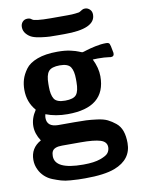

<svg xmlns="http://www.w3.org/2000/svg" viewBox="-95 -730 739 1001"><g transform="rotate(-10 275.0 -230.0)"><path d="M23.9 64.9Q23.9 2 80.1 -28.8Q54.2 -67.9 54.2 -107.9Q54.2 -149.9 81.1 -189.9V-191.9Q41 -237.8 41 -303.2Q41 -332 48.6 -357.4Q56.2 -382.8 75.7 -409.9Q95.2 -437 138.2 -453.1Q181.2 -469.2 243.2 -469.2H246.1Q286.1 -469.2 314.5 -462.6Q342.8 -456.1 356.4 -450Q370.1 -443.8 374 -443.8Q377 -443.8 396 -450Q415 -456.1 445.1 -462.6Q475.1 -469.2 502.9 -469.2Q517.1 -469.2 521 -461.7Q524.9 -454.1 529.8 -424.8Q530.8 -417 532.2 -412.1Q533.2 -393.1 515.1 -393.1Q513.2 -393.1 504.2 -394.5Q495.1 -396 479.5 -397Q463.9 -397.9 445.8 -397.9L419.9 -397Q443.8 -349.1 443.8 -304.2Q443.8 -139.2 242.2 -139.2Q178.2 -139.2 127 -159.2Q124 -147.9 124 -140.1Q124 -92.3 183.1 -91.8H269Q307.1 -91.8 330.6 -90.8Q354 -89.8 387.9 -85.4Q421.9 -81.1 442.4 -71Q462.9 -61 483.4 -44.4Q503.9 -27.8 513.4 -1Q522.9 25.9 522.9 63Q522.9 149.9 431.2 185.1Q376 206.1 273.9 206.1Q252 206.1 237.5 205.6Q223.1 205.1 195.6 203.1Q168 201.2 147.5 195.1Q127 189 104 179.9Q81.1 170.9 63.5 154.5Q45.9 138.2 36.1 117.2Q23.9 92.8 23.9 64.9ZM85 -627.9Q85 -644 95 -655Q105 -666 121.1 -666Q130.9 -666 136.5 -663.1Q142.1 -660.2 146.5 -656.5Q150.9 -652.8 175 -649.9Q199.2 -647 241.2 -647H262.2Q306.2 -647 331.1 -647Q356 -647 371.1 -648.9Q386.2 -650.9 390.1 -651.4Q394 -651.9 401.1 -656.5Q408.2 -661.1 410.2 -662.1Q417 -666 425.8 -666Q439.9 -666 450.9 -655.5Q461.9 -645 461.9 -627.9Q461.9 -552.7 297.9 -553.2H264.2Q237.3 -553.2 220.7 -553.7Q204.1 -554.2 175 -558.1Q146 -562 128.9 -569.1Q111.8 -576.2 98.4 -591.6Q85 -606.9 85 -627.9ZM127 63Q127 133.8 274.9 133.8H278.8Q334 133.8 367.4 121.8Q400.9 109.9 410.4 96.4Q419.9 83 419.9 66.9Q419.9 38.1 387 27.6Q354 17.1 282.2 17.1H184.1Q142.1 17.1 131.8 38.1Q127 47.9 127 63ZM169.9 -295.9Q169.9 -253.9 183.3 -232.4Q196.8 -210.9 241.2 -210.9Q286.1 -210.9 301 -230Q315.9 -249 315.9 -295.9V-312Q315.9 -355 302 -376Q288.1 -397 245.1 -397Q201.2 -397 185.5 -377.9Q169.9 -358.9 169.9 -312Z"/></g></svg>

Font: CMU Sans Serif
Style: Bold
Weight: 700
Version: Version 0.7.0